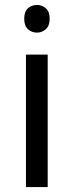

<svg xmlns="http://www.w3.org/2000/svg" viewBox="-20 -757 298 777"><path d="M130 -737Q150 -737 165.5 -723.5Q181 -710 181 -681Q181 -653 165.5 -639Q150 -625 130 -625Q108 -625 93 -639Q78 -653 78 -681Q78 -710 93 -723.5Q108 -737 130 -737ZM173 -536V0H85V-536Z"/></svg>

Font: Noto Sans Deseret
Style: Regular
Weight: 400
Designer: Monotype Design Team
Foundry: Monotype Imaging Inc.
Version: Version 2.001; ttfautohint (v1.8.4.7-5d5b)